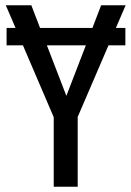

<svg xmlns="http://www.w3.org/2000/svg" viewBox="-20 -709 499 729"><path d="M420 -603H456V-537H392L275 -265V0H184V-264L67 -537H5V-603H39L2 -689H99L132 -603H331L364 -689H457ZM306 -537H158L232 -345Z"/></svg>

Font: Fira Sans Compressed
Style: Regular
Weight: 400
Width: 1
Designer: bBox Type GmbH & Carrois Corporate GbR & Edenspiekermann AG
Foundry: bBox Type GmbH & Carrois Corporate GbR & Edenspiekermann AG
Version: Version 4.301